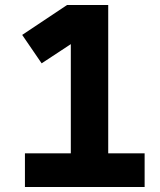

<svg xmlns="http://www.w3.org/2000/svg" viewBox="-20 -750 640 770"><path d="M69 -610 249 -730H414V-135H560V0H80V-135H264V-573L147 -496Z"/></svg>

Font: Tiny ExtraBold
Style: Regular
Weight: 800
Designer: Philipp Nurullin, Konstantin Bulenkov
Foundry: JetBrains
Version: Version 2.251; ttfautohint (v1.8.4.7-5d5b)